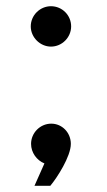

<svg xmlns="http://www.w3.org/2000/svg" viewBox="-20 -525 345 618"><path d="M144 -375C180 -375 209 -405 209 -440C209 -476 180 -505 144 -505C109 -505 79 -476 79 -440C79 -405 109 -375 144 -375ZM123 1 91 73H142C163 48 208 -21 208 -62C208 -98 180 -127 145 -127C109 -127 80 -97 80 -62C80 -34 98 -9 123 1Z"/></svg>

Font: Oakes Medium
Style: Regular
Weight: 500
Designer: Samuel Oakes
Foundry: Samuel Oakes
Version: Version 1.003;PS 001.003;hotconv 1.0.88;makeotf.lib2.5.64775